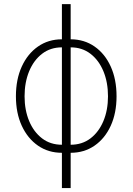

<svg xmlns="http://www.w3.org/2000/svg" viewBox="-20 -748 659 954"><path d="M287.6 186.5V11.2Q220.2 11.2 168.7 -24.4Q117.2 -60.1 88.1 -123.3Q59.1 -186.5 59.1 -269.5Q59.1 -353.5 88.1 -417.2Q117.2 -481 168.7 -516.8Q220.2 -552.7 287.6 -552.7V-727.5H331.1V-552.7Q398.4 -552.7 450 -516.8Q501.5 -481 530.3 -417.2Q559.1 -353.5 559.1 -269.5Q559.1 -186.5 530.3 -123.3Q501.5 -60.1 450 -24.4Q398.4 11.2 331.1 11.2V186.5ZM331.1 -28.8Q388.2 -28.8 429.7 -60.5Q471.2 -92.3 493.9 -146.7Q516.6 -201.2 516.6 -269.5Q516.6 -338.9 493.9 -393.8Q471.2 -448.7 429.7 -480.7Q388.2 -512.7 331.1 -512.7ZM287.6 -28.8V-512.7Q230.5 -512.7 189 -480.7Q147.5 -448.7 124.8 -393.8Q102.1 -338.9 102.1 -269.5Q102.1 -201.2 124.8 -146.7Q147.5 -92.3 189 -60.5Q230.5 -28.8 287.6 -28.8Z"/></svg>

Font: Inter Extra Light
Style: Regular
Weight: 200
Designer: Rasmus Andersson
Foundry: rsms
Version: Version 4.000;git-3c8e0fc